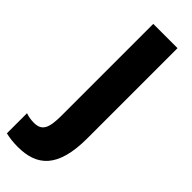

<svg xmlns="http://www.w3.org/2000/svg" viewBox="-371 -737 985 985"><g transform="rotate(45 121.5 -245.0)"><path d="M22 224C160 224 244 156 244 -60V-714H68V-49C68 45 51 78 -7 78C-29 78 -49 74 -66 68V214C-41 220 -12 224 22 224Z"/></g></svg>

Font: Noto Sans Devanagari Condensed Black
Style: Regular
Weight: 900
Width: 3
Designer: Jelle Bosma - Monotype Design Team
Foundry: Monotype Imaging Inc.
Version: Version 2.004